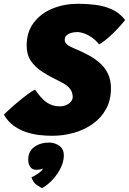

<svg xmlns="http://www.w3.org/2000/svg" viewBox="-38 -694 668 994"><path d="M231.5 9Q200 9 165.2 5Q130.5 1 96.2 -10.5Q62 -22 32.5 -43.5Q3 -65 -18 -100Q-13 -106 6.8 -124.2Q26.5 -142.5 52.8 -164.5Q79 -186.5 103.8 -205Q128.5 -223.5 143.5 -230Q158 -209 172 -192.8Q186 -176.5 201.2 -165.5Q216.5 -154.5 233.8 -149Q251 -143.5 271 -143.5Q290 -143.5 305.2 -150.2Q320.5 -157 329.5 -168.2Q338.5 -179.5 338.5 -192.5Q338.5 -203.5 334.2 -216.5Q330 -229.5 315.5 -244Q301 -258.5 269.5 -273.5Q220.5 -297 182.2 -321.5Q144 -346 122 -378.5Q100 -411 100 -458Q100 -528.5 136.8 -576.8Q173.5 -625 234.2 -649.8Q295 -674.5 366.5 -674.5Q409 -674.5 454 -669.2Q499 -664 539.8 -646.2Q580.5 -628.5 610 -590.5Q581.5 -554.5 543.8 -518.2Q506 -482 475.5 -464Q457.5 -486.5 437 -500.5Q416.5 -514.5 397 -521.2Q377.5 -528 362 -528Q346.5 -528 331.5 -524Q316.5 -520 306.8 -511Q297 -502 297 -487Q297 -480 301.2 -472.8Q305.5 -465.5 315.2 -458.8Q325 -452 341 -445.5Q385.5 -427.5 421.5 -407.8Q457.5 -388 483.2 -363.8Q509 -339.5 522.8 -308.2Q536.5 -277 536.5 -236Q536.5 -176.5 511.8 -130.8Q487 -85 444.2 -54Q401.5 -23 346.5 -7Q291.5 9 231.5 9ZM180 280Q173.5 277.5 153 264Q132.5 250.5 125 223.5Q134 220.5 147 212.5Q160 204.5 170.8 195.5Q181.5 186.5 183 181.5Q184 179.5 184 178Q178.5 181.5 170 183.2Q161.5 185 149 185Q128.5 185 118.2 169.5Q108 154 108 133.5Q108 89 140 66.5Q172 44 216 44Q245 44 268.8 60.5Q292.5 77 292.5 111Q292.5 141.5 276.8 174.2Q261 207 235.5 235Q210 263 180 280Z"/></svg>

Font: Grandstander Thin Black
Style: Italic
Weight: 900
Italic angle: -15°
Version: Version 1.200